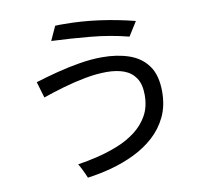

<svg xmlns="http://www.w3.org/2000/svg" viewBox="-92 -916 1184 1088"><g transform="rotate(-10 500.0 -372.5)"><path d="M698.2 -678.7Q591.8 -706.1 479.5 -716.3Q367.2 -726.6 256.8 -731.4L293.9 -812.5Q305.7 -813.5 317.4 -813.5Q329.1 -813.5 340.8 -813.5Q444.3 -813.5 546.9 -799.3Q649.4 -785.2 749 -759.8ZM327.1 67.4Q308.6 21.5 286.1 -16.6Q339.8 -24.4 400.4 -39.1Q460.9 -53.7 518.6 -76.7Q576.2 -99.6 623 -135.3Q669.9 -170.9 697.8 -220.7Q725.6 -270.5 725.6 -338.9Q725.6 -400.4 701.2 -436.5Q676.8 -472.7 634.3 -488.3Q591.8 -503.9 535.2 -503.9Q476.6 -503.9 411.6 -491.7Q346.7 -479.5 282.7 -460.9Q218.8 -442.4 163.1 -422.9L135.7 -515.6Q195.3 -534.2 261.2 -551.3Q327.1 -568.4 395 -579.6Q462.9 -590.8 524.4 -590.8Q610.4 -590.8 678.7 -567.4Q747.1 -543.9 786.6 -489.3Q826.2 -434.6 826.2 -339.8Q826.2 -258.8 796.4 -196.3Q766.6 -133.8 715.8 -87.9Q665 -42 600.6 -10.7Q536.1 20.5 465.8 39.6Q395.5 58.6 327.1 67.4Z"/></g></svg>

Font: Kosugi
Style: Regular
Weight: 400
Version: Version 4.002